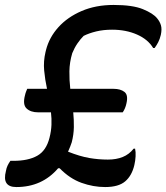

<svg xmlns="http://www.w3.org/2000/svg" viewBox="-36 -740 672 776"><path d="M74 -381H154Q146 -418 142.5 -455Q139 -492 148 -530L150 -538Q163 -589 200 -630Q237 -671 294 -695.5Q351 -720 423 -720Q500 -720 541.5 -703Q583 -686 599 -666Q610 -653 614.5 -637.5Q619 -622 614 -599Q610 -582 603.5 -569.5Q597 -557 589 -546H583Q562 -581 517.5 -600.5Q473 -620 417 -620Q382 -620 353 -613Q324 -606 302 -595Q289 -582 277 -564.5Q265 -547 256 -525Q245 -488 244.5 -452Q244 -416 248 -381H423Q451 -381 467 -368.5Q483 -356 475 -322Q473 -312 469 -302.5Q465 -293 460 -286H260Q263 -256 262.5 -226Q262 -196 254 -165Q251 -156 247.5 -147Q244 -138 239 -127Q287 -108 324.5 -101.5Q362 -95 400 -95Q434 -95 460 -105.5Q486 -116 504 -139H510Q513 -126 512 -108Q511 -90 507 -73Q497 -30 470 -7Q443 16 389 16Q341 16 293.5 -1Q246 -18 205 -60H199Q134 16 30 16Q-29 16 -12 -49Q-10 -61 -5.5 -70.5Q-1 -80 6 -90H19Q78 -90 114.5 -110.5Q151 -131 164 -183Q171 -210 172 -235.5Q173 -261 170 -286H118Q88 -286 71.5 -301.5Q55 -317 65 -355Q67 -364 69.5 -370Q72 -376 74 -381Z"/></svg>

Font: Recursive Mn Csl St Med
Style: Italic
Weight: 500
Italic angle: -15°
Monospace: yes
Version: Version 1.079;hotconv 1.0.112;makeotfexe 2.5.65598; ttfautoh